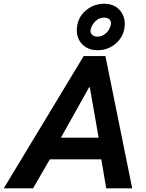

<svg xmlns="http://www.w3.org/2000/svg" viewBox="-67 -1025 797 1045"><path d="M-46.5 0 388.4 -719.7H506.8L652.5 0H511.2L478.2 -193.2L475 -246.1L421.9 -549.8H418L248.2 -246.5L224.2 -192.3L112.8 0ZM142.3 -157.9 166.8 -275.6H552.5L528.6 -157.9ZM463.6 -751.5Q427.3 -751.5 399.5 -768.7Q371.7 -786 358.9 -817.1Q346.1 -848.1 353.9 -889.4Q363.5 -939.9 405.3 -972.3Q447.2 -1004.7 500.6 -1004.7Q540 -1004.7 567 -985.7Q593.9 -966.7 605.4 -935.1Q616.9 -903.5 609.1 -865.3Q602.7 -832.9 581.7 -807Q560.7 -781.1 530.1 -766.3Q499.5 -751.5 463.6 -751.5ZM463.6 -825.4Q489.2 -825.4 509.9 -844.3Q530.5 -863.2 536.2 -890.6Q539.8 -906.7 530.1 -918Q520.5 -929.2 498.3 -929.2Q473.8 -929.2 453.6 -910.7Q433.3 -892.1 426.2 -864.3Q422.6 -847.8 433.7 -836.6Q444.9 -825.4 463.6 -825.4Z"/></svg>

Font: Reddit Sans
Style: Italic
Weight: 400
Italic angle: -11.25°
Designer: Stephen Hutchings
Version: Version 1.013